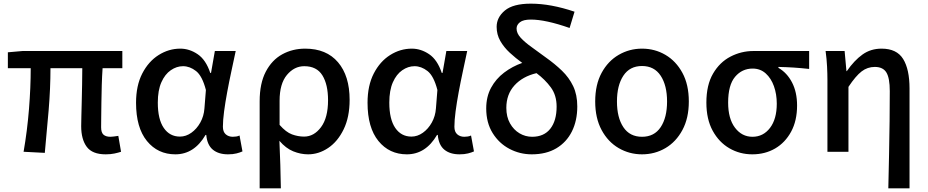

<svg xmlns="http://www.w3.org/2000/svg" viewBox="-20 -830 5074 1050"><path d="M558 14Q485 14 454.5 -27Q424 -68 424 -140Q424 -159 425 -194.5Q426 -230 427 -275Q428 -320 429 -367.5Q430 -415 430 -457H256Q256 -347 246 -227Q236 -107 225 6L109 0Q129 -115 138.5 -233.5Q148 -352 148 -457H23V-544L103 -551H649V-457H541Q538 -414 536.5 -364.5Q535 -315 534.5 -268.5Q534 -222 533.5 -186.5Q533 -151 533 -134Q533 -105 546 -93.5Q559 -82 584 -82Q592 -82 602.5 -83.5Q613 -85 627 -87L642 0Q627 5 606 9.5Q585 14 558 14Z M939 14Q843 14 783.5 -59Q724 -132 724 -268Q724 -362 758 -428Q792 -494 847.5 -529Q903 -564 966 -564Q1016 -564 1061 -533.5Q1106 -503 1130 -431H1134L1155 -551H1269Q1258 -499 1245.5 -441Q1233 -383 1222.5 -326.5Q1212 -270 1205.5 -221Q1199 -172 1199 -137Q1199 -109 1214.5 -95.5Q1230 -82 1253 -82Q1262 -82 1272 -83.5Q1282 -85 1290 -89L1306 -2Q1293 4 1273.5 9Q1254 14 1227 14Q1175 14 1144 -11.5Q1113 -37 1108 -92H1104Q1042 14 939 14ZM964 -83Q997 -83 1026.5 -104Q1056 -125 1075.5 -160Q1095 -195 1098 -237L1106 -338Q1086 -415 1052 -441.5Q1018 -468 981 -468Q946 -468 914 -446Q882 -424 862.5 -380Q843 -336 843 -269Q843 -178 875.5 -130.5Q908 -83 964 -83Z M1400 200V-276Q1400 -374 1433.5 -438Q1467 -502 1523.5 -533Q1580 -564 1649 -564Q1765 -564 1828.5 -489.5Q1892 -415 1892 -284Q1892 -190 1859.5 -123Q1827 -56 1775 -21Q1723 14 1665 14Q1624 14 1583.5 -2.5Q1543 -19 1508 -60Q1511 11 1513 71Q1515 131 1516 200ZM1643 -83Q1697 -83 1735.5 -134.5Q1774 -186 1774 -282Q1774 -368 1743 -418Q1712 -468 1644 -468Q1589 -468 1549 -420Q1509 -372 1509 -279V-147Q1544 -107 1577 -95Q1610 -83 1643 -83Z M2205 14Q2109 14 2049.5 -59Q1990 -132 1990 -268Q1990 -362 2024 -428Q2058 -494 2113.5 -529Q2169 -564 2232 -564Q2282 -564 2327 -533.5Q2372 -503 2396 -431H2400L2421 -551H2535Q2524 -499 2511.5 -441Q2499 -383 2488.5 -326.5Q2478 -270 2471.5 -221Q2465 -172 2465 -137Q2465 -109 2480.5 -95.5Q2496 -82 2519 -82Q2528 -82 2538 -83.5Q2548 -85 2556 -89L2572 -2Q2559 4 2539.5 9Q2520 14 2493 14Q2441 14 2410 -11.5Q2379 -37 2374 -92H2370Q2308 14 2205 14ZM2230 -83Q2263 -83 2292.5 -104Q2322 -125 2341.5 -160Q2361 -195 2364 -237L2372 -338Q2352 -415 2318 -441.5Q2284 -468 2247 -468Q2212 -468 2180 -446Q2148 -424 2128.5 -380Q2109 -336 2109 -269Q2109 -178 2141.5 -130.5Q2174 -83 2230 -83Z M2888 14Q2823 14 2766 -16Q2709 -46 2674 -102.5Q2639 -159 2639 -237Q2639 -301 2665.5 -350Q2692 -399 2737 -433Q2782 -467 2836 -486Q2800 -512 2768 -541.5Q2736 -571 2716 -606Q2696 -641 2696 -683Q2696 -735 2741 -772.5Q2786 -810 2883 -810Q2992 -810 3122 -766L3095 -677Q2964 -723 2883 -723Q2842 -723 2823.5 -708.5Q2805 -694 2805 -674Q2805 -648 2827.5 -623.5Q2850 -599 2886.5 -573Q2923 -547 2966 -515Q3014 -481 3053 -443.5Q3092 -406 3114.5 -359Q3137 -312 3137 -248Q3137 -170 3107.5 -111Q3078 -52 3022.5 -19Q2967 14 2888 14ZM2914 -430Q2838 -412 2793.5 -363Q2749 -314 2749 -240Q2749 -191 2769 -155.5Q2789 -120 2821 -101Q2853 -82 2890 -82Q2955 -82 2989.5 -126Q3024 -170 3024 -247Q3024 -309 2992.5 -352Q2961 -395 2914 -430Z M3491 14Q3422 14 3363.5 -20Q3305 -54 3270 -119Q3235 -184 3235 -275Q3235 -367 3270 -431.5Q3305 -496 3363.5 -530Q3422 -564 3491 -564Q3561 -564 3619 -530Q3677 -496 3712 -431.5Q3747 -367 3747 -275Q3747 -184 3712 -119Q3677 -54 3619 -20Q3561 14 3491 14ZM3491 -82Q3558 -82 3593 -134.5Q3628 -187 3628 -275Q3628 -363 3593 -416Q3558 -469 3491 -469Q3424 -469 3389 -416Q3354 -363 3354 -275Q3354 -187 3389 -134.5Q3424 -82 3491 -82Z M4094 14Q4026 14 3969 -19Q3912 -52 3877.5 -115Q3843 -178 3843 -269Q3843 -365 3879.5 -427.5Q3916 -490 3975 -520.5Q4034 -551 4100 -551H4405V-453Q4359 -458 4320.5 -460.5Q4282 -463 4237 -464V-459Q4284 -432 4311.5 -379Q4339 -326 4339 -253Q4339 -170 4306.5 -110Q4274 -50 4219 -18Q4164 14 4094 14ZM4095 -82Q4154 -82 4191 -130.5Q4228 -179 4228 -263Q4228 -315 4212.5 -358.5Q4197 -402 4167.5 -428.5Q4138 -455 4096 -455Q4038 -455 4000 -410Q3962 -365 3962 -269Q3962 -181 3999.5 -131.5Q4037 -82 4095 -82Z M4838 200Q4840 111 4842 16.5Q4844 -78 4845 -168Q4846 -258 4846 -332Q4846 -403 4827.5 -433.5Q4809 -464 4764 -464Q4724 -464 4692 -439.5Q4660 -415 4620 -355V0H4505V-394Q4505 -426 4503 -466.5Q4501 -507 4495 -551H4599L4609 -441H4611Q4652 -500 4697 -532Q4742 -564 4801 -564Q4884 -564 4919 -507.5Q4954 -451 4954 -346V200Z"/></svg>

Font: Source Han Sans TC Medium
Style: Regular
Weight: 500
Designer: Ryoko NISHIZUKA Ë•øÂ°öÊ∂ºÂ≠ê (kana, bopomofo & ideographs); Paul D. Hunt (Latin, Greek & Cyrillic); Sandoll Communicatio
Foundry: Adobe
Version: Version 2.004;hotconv 1.0.118;makeotfexe 2.5.65603